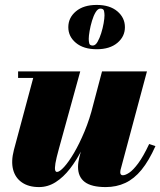

<svg xmlns="http://www.w3.org/2000/svg" viewBox="-20 -750 652 780"><path d="M138.5 10Q96.5 10 69.2 -8.8Q42 -27.5 33.2 -61.2Q24.5 -95 36.5 -141L115 -433.5H53.5V-460H306L219.5 -146.5Q208.5 -107 205.2 -86.8Q202 -66.5 204 -59Q206 -51.5 211.5 -51.5Q222 -51.5 240.5 -71.8Q259 -92 280.8 -129Q302.5 -166 323.5 -216.2Q344.5 -266.5 359.5 -327H380Q368 -281 351.2 -233.5Q334.5 -186 312.8 -142.5Q291 -99 264.2 -64.5Q237.5 -30 206 -10Q174.5 10 138.5 10ZM409.5 10Q351.5 10 324.2 -10.8Q297 -31.5 297 -72Q297 -81.5 298.5 -91.5Q300 -101.5 302 -110L394.5 -460H577L472 -68.5Q470.5 -64 469.5 -59.2Q468.5 -54.5 468.5 -50.5Q468.5 -38 479 -38Q489.5 -38 505.2 -48.5Q521 -59 541.5 -86.5Q562 -114 586 -165L611.5 -156.5Q585 -97 555 -60.2Q525 -23.5 489 -6.8Q453 10 409.5 10ZM373 -550Q319.5 -550 288.5 -575.8Q257.5 -601.5 257.5 -639.5Q257.5 -678 288.5 -704Q319.5 -730 373 -730Q426 -730 456.8 -704Q487.5 -678 487.5 -639.5Q487.5 -601.5 456.8 -575.8Q426 -550 373 -550ZM357 -565Q367.5 -565 376 -579.5Q384.5 -594 391 -614.8Q397.5 -635.5 401 -655.5Q404.5 -675.5 404.5 -687.5Q404.5 -696.5 402.5 -705.8Q400.5 -715 387.5 -715Q377.5 -715 368.8 -700.8Q360 -686.5 353.8 -665.5Q347.5 -644.5 344 -624.2Q340.5 -604 340.5 -592Q340.5 -583 342.5 -574Q344.5 -565 357 -565Z"/></svg>

Font: Bodoni Moda 9pt Black
Style: Italic
Weight: 900
Italic angle: -13°
Designer: Owen Earl
Foundry: indestructible type
Version: Version 2.004